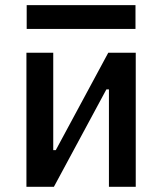

<svg xmlns="http://www.w3.org/2000/svg" viewBox="-20 -721 626 741"><path d="M150.4 0V-141.6H195.3L397.9 -517.6H432.1V-376H390.6L188 0ZM82 0V-517.6H185.5V0ZM400.4 0V-517.6H503.9V0ZM83 -609.4V-701.2H502.9V-609.4Z"/></svg>

Font: Cascadia Code PL
Style: Regular
Weight: 400
Monospace: yes
Designer: Aaron Bell
Foundry: Saja Typeworks
Version: Version 2102.003